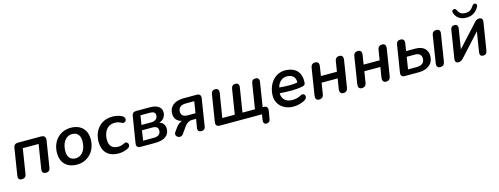

<svg xmlns="http://www.w3.org/2000/svg" viewBox="-19 -1594 6805 2618"><g transform="rotate(-15 3384.0 -285.0)"><path d="M93 8C131 8 152 -10 157 -46L213 -398H436L382 -56C376 -15 394 8 433 8C469 8 490 -10 495 -46L554 -419C561 -463 539 -488 495 -488H173C133 -488 110 -473 104 -433L44 -56C38 -15 53 8 93 8Z M871 10C1023 10 1140 -105 1140 -279C1140 -413 1055 -498 914 -498C762 -498 646 -383 646 -210C646 -75 730 10 871 10ZM874 -78C804 -78 762 -123 762 -206C762 -320 816 -410 911 -410C982 -410 1024 -365 1024 -282C1024 -168 970 -78 874 -78Z M1461 10C1506 10 1563 -4 1599 -26C1653 -59 1611 -130 1567 -105C1534 -87 1504 -80 1477 -80C1387 -80 1350 -133 1350 -213C1350 -308 1395 -408 1513 -408C1547 -408 1578 -400 1609 -382C1659 -354 1701 -432 1639 -466C1604 -485 1554 -498 1506 -498C1318 -498 1233 -356 1233 -212C1233 -80 1308 10 1461 10Z M1768 0H1971C2110 0 2178 -55 2178 -148C2178 -202 2149 -238 2101 -252C2158 -270 2194 -314 2194 -376C2194 -440 2143 -488 2032 -488H1836C1801 -488 1780 -471 1775 -435L1715 -62C1709 -22 1728 0 1768 0ZM1971 -72H1824L1846 -213H1994C2045 -213 2073 -193 2073 -152C2073 -99 2041 -72 1971 -72ZM1999 -285H1858L1879 -416H2017C2062 -416 2088 -398 2088 -363C2088 -314 2052 -285 1999 -285Z M2627 8C2660 8 2680 -8 2685 -40L2746 -426C2752 -466 2732 -488 2692 -488H2505C2380 -488 2301 -427 2301 -324C2301 -257 2338 -211 2406 -196C2376 -186 2346 -163 2325 -136L2280 -74C2237 -14 2328 42 2371 -19L2438 -114C2463 -149 2499 -173 2541 -173H2599L2578 -48C2573 -13 2591 8 2627 8ZM2499 -249C2442 -249 2410 -273 2410 -324C2410 -379 2447 -412 2517 -412H2637L2611 -249Z M3511 138C3543 138 3561 121 3566 89L3586 -30C3591 -67 3573 -91 3535 -91H3517L3571 -433C3578 -474 3560 -496 3524 -496C3488 -496 3470 -479 3464 -443L3408 -91H3232L3286 -432C3293 -473 3275 -496 3240 -496C3205 -496 3184 -477 3179 -441L3123 -91H2947L3002 -430C3008 -470 2991 -496 2956 -496C2921 -496 2900 -479 2895 -443L2834 -62C2828 -22 2847 0 2887 0H3483L3470 80C3466 117 3480 138 3511 138Z M3928 10C3981 10 4051 -6 4097 -37C4148 -71 4115 -146 4057 -112C4020 -90 3977 -81 3935 -81C3847 -81 3788 -132 3791 -215C3904 -207 4009 -203 4107 -222C4128 -225 4152 -234 4155 -261C4167 -373 4121 -487 3957 -497C3798 -508 3693 -372 3689 -211C3685 -88 3782 10 3928 10ZM3805 -292 3807 -298C3822 -363 3877 -418 3955 -412C4035 -404 4066 -356 4060 -294C3974 -278 3891 -286 3805 -292Z M4290 8C4325 8 4349 -11 4355 -50L4380 -206H4606L4583 -61C4577 -18 4593 8 4632 8C4667 8 4690 -11 4696 -50L4756 -429C4762 -471 4746 -496 4707 -496C4672 -496 4649 -478 4643 -439L4620 -296H4394L4415 -429C4421 -471 4404 -496 4365 -496C4330 -496 4307 -478 4301 -439L4241 -60C4235 -17 4251 8 4290 8Z M4893 8C4928 8 4952 -11 4958 -50L4983 -206H5209L5186 -61C5180 -18 5196 8 5235 8C5270 8 5293 -11 5299 -50L5359 -429C5365 -471 5349 -496 5310 -496C5275 -496 5252 -478 5246 -439L5223 -296H4997L5018 -429C5024 -471 5007 -496 4968 -496C4933 -496 4910 -478 4904 -439L4844 -60C4838 -17 4854 8 4893 8Z M5500 0H5697C5821 0 5906 -64 5906 -177C5906 -265 5847 -324 5735 -324H5604L5621 -432C5627 -473 5608 -496 5570 -496C5534 -496 5513 -479 5508 -443L5447 -61C5441 -21 5460 0 5500 0ZM5685 -76H5565L5592 -247H5705C5765 -247 5799 -222 5799 -169C5799 -108 5759 -76 5685 -76ZM5999 8C6037 8 6058 -11 6064 -47L6125 -432C6132 -473 6113 -496 6076 -496C6040 -496 6018 -479 6012 -443L5951 -56C5944 -15 5963 8 5999 8Z M6256 8C6290 8 6311 -12 6325 -27L6606 -335L6561 -52C6555 -15 6569 8 6607 8C6638 8 6657 -10 6663 -43L6725 -432C6730 -460 6727 -496 6680 -496C6646 -496 6628 -477 6614 -462L6332 -154L6377 -437C6382 -473 6368 -496 6332 -496C6300 -496 6280 -480 6275 -446L6213 -57C6209 -35 6207 8 6256 8ZM6517 -551C6594 -551 6656 -585 6695 -658C6708 -682 6699 -699 6681 -706C6662 -713 6650 -703 6636 -683C6605 -636 6573 -616 6521 -616C6473 -616 6438 -635 6419 -677C6407 -703 6393 -713 6374 -706C6354 -699 6346 -683 6356 -658C6381 -588 6439 -551 6517 -551Z"/></g></svg>

Font: SN Pro Semibold
Style: Italic
Weight: 600
Italic angle: -9°
Designer: Tobias Whetton
Foundry: Supernotes
Version: Version 1.001;Glyphs 3.2 (3249)